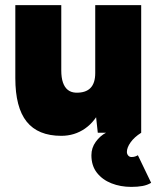

<svg xmlns="http://www.w3.org/2000/svg" viewBox="-20 -520 618 752"><path d="M363 0 353 -92V-500H533V0ZM40 -214V-500H220V-244ZM220 -244Q220 -216 226.5 -197Q233 -178 245.5 -168Q258 -158 277 -157Q315 -156 334 -175Q353 -194 353 -234H402Q402 -155 378 -100Q354 -45 313 -16.5Q272 12 220 12Q129 12 84.5 -43.5Q40 -99 40 -214ZM494 212Q452 212 416.5 198Q381 184 359.5 156.5Q338 129 338 88Q338 59 355 35.5Q372 12 395 0H533Q506 17 491.5 37.5Q477 58 477 75Q477 83 482 89Q487 95 495 95Q503 95 509 93Q515 91 520 88L572 196Q557 205 538 208.5Q519 212 494 212Z"/></svg>

Font: Figtree Light Black
Style: Regular
Weight: 900
Version: Version 2.000